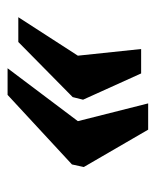

<svg xmlns="http://www.w3.org/2000/svg" viewBox="29 -530 420 519"><g transform="rotate(90 239.5 -270.0)"><path d="M26 -109 130 -270 112 -441H178L249 -284L242 -256L93 -109ZM164 -80 307 -270 259 -460H330L431 -286L424 -254L236 -80Z"/></g></svg>

Font: Volkhov
Style: Bold Italic
Weight: 700
Designer: Cyreal (www.cyreal.org)
Foundry: Cyreal (www.cyreal.org)
Version: Version 1.001